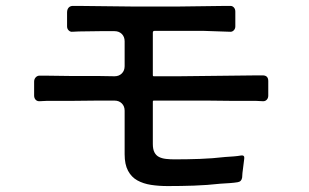

<svg xmlns="http://www.w3.org/2000/svg" viewBox="-20 -682 1040 647"><path d="M545 -55Q515 -55 489 -59Q463 -63 443 -74Q423 -85 411.5 -106.5Q400 -128 400 -162V-309Q400 -324 390.5 -333.5Q381 -343 366 -343H306L212 -342H136L115 -341Q106 -340 100.5 -345.5Q95 -351 95 -360V-407Q95 -416 101 -422Q107 -428 116 -427H138L213 -426H305L366 -425Q381 -425 390.5 -434.5Q400 -444 400 -459V-543Q400 -558 390.5 -567.5Q381 -577 366 -577H317L245 -576L225 -575Q217 -574 211.5 -579.5Q206 -585 206 -593V-640Q206 -651 212 -657Q218 -663 229 -662H252L428 -660H580L734 -662H754Q762 -663 767.5 -657.5Q773 -652 773 -643V-593Q773 -585 767.5 -579.5Q762 -574 754 -575L665 -578H501Q495 -578 495 -572V-428Q495 -425 498 -425H582L847 -428H865Q884 -428 884 -409V-360Q884 -351 878.5 -345.5Q873 -340 864 -341L844 -342H771L680 -343H498Q495 -343 495 -340V-197Q495 -179 500.5 -168.5Q506 -158 516 -153Q526 -148 539.5 -146.5Q553 -145 568 -145Q611 -145 653.5 -146.5Q696 -148 739 -153Q755 -154 768 -155Q781 -156 792 -158Q805 -160 803 -147L797 -99L796 -84Q794 -70 781 -68Q769 -66 754.5 -65Q740 -64 723 -63Q678 -58 634 -56.5Q590 -55 545 -55Z"/></svg>

Font: Higure Gothic Medium
Style: Regular
Weight: 500
Designer: Yoshimichi Ohira
Foundry: Positype
Version: Version 1.000